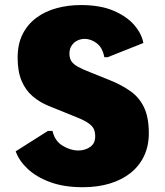

<svg xmlns="http://www.w3.org/2000/svg" viewBox="-20 -742 662 771"><path d="M312.5 9.8Q237.3 9.8 181.9 -10.5Q126.5 -30.8 91.6 -63.5Q56.6 -96.2 43 -134.3L172.4 -216.3H190.9Q199.7 -176.3 231.2 -157Q262.7 -137.7 294.4 -137.7Q321.8 -137.7 342 -151.9Q362.3 -166 362.3 -194.3Q362.3 -209.5 357.7 -221.7Q353 -233.9 337.2 -245.8Q321.3 -257.8 287.1 -271.5L174.8 -316.9Q139.2 -331.5 111.1 -355.5Q83 -379.4 66.9 -417Q50.8 -454.6 50.8 -510.3Q50.8 -565.4 71 -605.2Q91.3 -645 126.5 -670.9Q161.6 -696.8 207.5 -709.2Q253.4 -721.7 304.7 -721.7Q383.3 -721.7 436.5 -698.7Q489.7 -675.8 519.5 -640.9Q549.3 -606 555.7 -569.3L412.1 -512.2H398.9Q392.1 -550.3 368.7 -568.1Q345.2 -585.9 320.3 -585.9Q304.7 -585.9 290.5 -579.1Q276.4 -572.3 267.6 -558.8Q258.8 -545.4 258.8 -526.4Q258.8 -508.3 266.8 -496.1Q274.9 -483.9 293 -473.9Q311 -463.9 340.3 -452.6L418.9 -420.9Q467.8 -401.4 503.4 -376.2Q539.1 -351.1 558.3 -311Q577.6 -271 577.6 -207Q577.6 -156.2 558.8 -116.2Q540 -76.2 505.1 -48.1Q470.2 -20 421.4 -5.1Q372.6 9.8 312.5 9.8Z"/></svg>

Font: Comme Black
Style: Regular
Weight: 900
Version: Version 1.000;gftools[0.9.27]